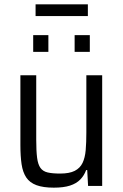

<svg xmlns="http://www.w3.org/2000/svg" viewBox="-20 -857 566 885"><path d="M228 8Q179 8 148 -3.5Q117 -15 101 -39Q85 -63 79.5 -100Q74 -137 74 -189V-510H147V-213Q147 -161 151 -130Q155 -99 166.5 -83Q178 -67 200 -62Q222 -57 257 -57Q300 -57 324.5 -69.5Q349 -82 360.5 -106Q372 -130 375 -165Q378 -200 378 -246V-510H451V0H386L382 -73H377Q368 -48 350 -29.5Q332 -11 302.5 -1.5Q273 8 228 8ZM133 -618V-695H203V-618ZM324 -618V-695H394V-618ZM144 -783V-837H385V-783Z"/></svg>

Font: Saira SemiCondensed
Style: Regular
Weight: 400
Width: 4
Designer: Hector Gatti with collaboration of the Omnibus-Type team
Foundry: Omnibus-Type
Version: Version 1.101